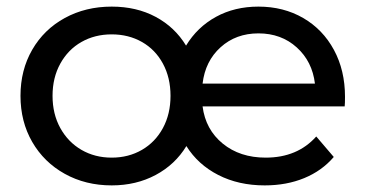

<svg xmlns="http://www.w3.org/2000/svg" viewBox="-20 -555 1107 581"><path d="M1023 -233H593Q602 -163 654 -120.5Q706 -78 784 -78Q880 -78 937 -142L990 -80Q954 -38 900.5 -16Q847 6 781 6Q702 6 640.5 -25.5Q579 -57 544 -113Q510 -57 451 -25.5Q392 6 318 6Q239 6 176 -29Q113 -64 77.5 -125.5Q42 -187 42 -265Q42 -343 77.5 -404.5Q113 -466 176 -500.5Q239 -535 318 -535Q393 -535 451 -504Q509 -473 543 -417Q577 -473 633.5 -504Q690 -535 762 -535Q838 -535 897.5 -500.5Q957 -466 990.5 -404Q1024 -342 1024 -262Q1024 -242 1023 -233ZM593 -302H933Q925 -369 878 -411.5Q831 -454 762 -454Q694 -454 647.5 -412Q601 -370 593 -302ZM496 -265Q496 -320 473 -362.5Q450 -405 409.5 -428Q369 -451 318 -451Q267 -451 226.5 -428Q186 -405 162.5 -362.5Q139 -320 139 -265Q139 -210 162.5 -167.5Q186 -125 226.5 -101.5Q267 -78 318 -78Q369 -78 409.5 -101.5Q450 -125 473 -167.5Q496 -210 496 -265Z"/></svg>

Font: APTA Sans Medium
Style: Bold
Weight: 500
Version: Version 7.200